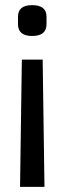

<svg xmlns="http://www.w3.org/2000/svg" viewBox="-20 -542 251 747"><path d="M65 -310H146L153 185H58ZM161 -477V-448Q161 -402 105 -402Q50 -402 50 -448V-477Q50 -522 105 -522Q161 -522 161 -477Z"/></svg>

Font: RopaSansRegular
Style: Regular
Weight: 400
Designer: Botio Nikoltchev
Foundry: Botjo Nikoltchev
Version: Version 1.002